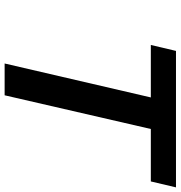

<svg xmlns="http://www.w3.org/2000/svg" viewBox="4 -766 762 809"><g transform="rotate(90 384.5 -361.0)"><path d="M744 -616 769 -722H194L169 -616H390L247 0H381L523 -616Z"/></g></svg>

Font: Perun SemiBold Italic
Style: Regular
Weight: 400
Italic angle: -12°
Foundry: Copyright (c) Stefan Peev, Context Ltd, 2016
Version: Version 1.026